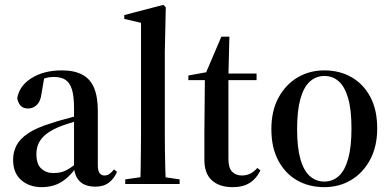

<svg xmlns="http://www.w3.org/2000/svg" viewBox="-20 -758 1613 791"><path d="M152 13Q101 13 67.5 -16Q34 -45 34 -100Q34 -131 47.5 -158Q61 -185 95.5 -208.5Q130 -232 193 -251Q210 -257 232 -263Q254 -269 281.5 -276.5Q309 -284 339 -291V-273Q294 -259 263.5 -249.5Q233 -240 218 -233Q184 -218 165 -201Q146 -184 138 -165Q130 -146 130 -123Q130 -82 150 -63.5Q170 -45 200 -45Q219 -45 235 -49.5Q251 -54 270 -66.5Q289 -79 314 -104L322 -65H292Q271 -37 249 -19.5Q227 -2 203 5.5Q179 13 152 13ZM374 11Q331 11 309 -10.5Q287 -32 285 -70V-73V-312Q285 -361 276.5 -389Q268 -417 250 -429Q232 -441 201 -441Q184 -441 168 -436.5Q152 -432 135 -426L164 -448L151 -372Q147 -340 131.5 -325.5Q116 -311 96 -311Q76 -311 65.5 -322Q55 -333 51 -353Q59 -404 109.5 -436Q160 -468 235 -468Q286 -468 319 -450.5Q352 -433 367.5 -396Q383 -359 383 -301V-78Q383 -54 390.5 -44.5Q398 -35 410 -35Q421 -35 429.5 -40.5Q438 -46 450 -60L462 -50Q451 -23 429 -6Q407 11 374 11Z M496 0V-19L587 -32H631L720 -19V0ZM557 0Q559 -24 559.5 -61.5Q560 -99 560.5 -138.5Q561 -178 561 -211V-664L492 -680V-696L653 -738L663 -728L659 -544V-211Q659 -178 659.5 -138.5Q660 -99 661 -61.5Q662 -24 664 0Z M876 -428V-455H1037V-428ZM938 13Q884 13 853 -15Q822 -43 822 -99Q822 -129 822 -153Q822 -177 822 -213L824 -428H756V-447L856 -465L822 -443L892 -607H925L921 -443V-436V-103Q921 -66 936.5 -50.5Q952 -35 976 -35Q996 -35 1011.5 -43Q1027 -51 1040 -66L1053 -56Q1042 -34 1026.5 -18.5Q1011 -3 989.5 5Q968 13 938 13Z M1316 13Q1253 13 1204 -15Q1155 -43 1126.5 -96.5Q1098 -150 1098 -226Q1098 -302 1127.5 -356Q1157 -410 1206 -439Q1255 -468 1316 -468Q1380 -468 1429 -439.5Q1478 -411 1506 -358Q1534 -305 1534 -229Q1534 -154 1504.5 -99.5Q1475 -45 1426 -16Q1377 13 1316 13ZM1316 -10Q1351 -10 1376 -33Q1401 -56 1414.5 -104.5Q1428 -153 1428 -229Q1428 -305 1414.5 -352.5Q1401 -400 1376 -422.5Q1351 -445 1316 -445Q1282 -445 1256.5 -422Q1231 -399 1217.5 -350.5Q1204 -302 1204 -226Q1204 -151 1217.5 -103Q1231 -55 1256.5 -32.5Q1282 -10 1316 -10Z"/></svg>

Font: Source Serif 4 60pt SemiBold
Style: Regular
Weight: 600
Version: Version 4.004;hotconv 1.0.116;makeotfexe 2.5.65601